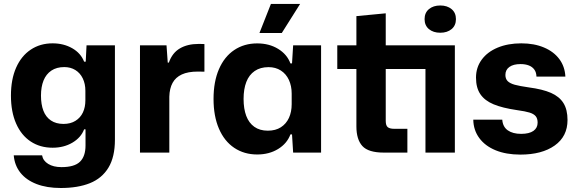

<svg xmlns="http://www.w3.org/2000/svg" viewBox="-20 -763 2890 960"><path d="M48.7 13.7H190.4Q195.1 40.7 221.1 56.6Q247 72.6 287.4 72.6Q352.3 72.6 379.9 45.6Q407.6 18.7 407.6 -35.7V-116.3H400.6Q384.9 -75 342 -49.7Q299.1 -24.4 243 -24.4Q180.3 -24.4 133.3 -55.6Q86.3 -86.7 60.5 -145.4Q34.7 -204.1 34.7 -285Q34.7 -366.1 60.7 -424.9Q86.7 -483.6 133.9 -514.9Q181 -546.3 243 -546.3Q298.4 -546.3 341.3 -521.7Q384.1 -497.1 400.6 -454.7H408.6L412.7 -536.3H554.6V-64.3Q554.6 22 522.1 75.4Q489.7 128.7 429.5 152.9Q369.3 177 283.9 177Q214 177 162.5 157.1Q111 137.1 81.9 100.4Q52.9 63.6 48.7 13.7ZM406.9 -261.3V-309.3Q406.9 -344 393.8 -371.1Q380.7 -398.1 356.7 -412.9Q332.7 -427.6 301.3 -427.6Q263 -427.6 236.8 -410Q210.6 -392.4 197.7 -360.5Q184.9 -328.6 184.9 -285Q184.9 -241 197 -209.4Q209.1 -177.9 234.6 -160.6Q260.1 -143.4 297.7 -143.4Q332.7 -143.4 357.4 -158.9Q382.1 -174.3 394.5 -200.6Q406.9 -227 406.9 -261.3Z M679.9 -536.3H812.6L818.7 -450.1H824.3Q841.3 -498.7 879.5 -521Q917.7 -543.3 971.6 -543.3Q976.6 -543.3 981.6 -543.3Q991.9 -543 1002.1 -542.7V-404.6Q984.9 -405.1 969 -405.1Q920 -405.1 889 -390.7Q858 -376.3 842.9 -348.6Q827.7 -320.9 826.6 -279.6V0H679.9Z M1047.7 -268.3Q1047.7 -354.6 1074.7 -417.1Q1101.7 -479.6 1151.2 -512.8Q1200.7 -546 1266.1 -546Q1326 -546 1370.7 -518.6Q1415.4 -491.3 1432.1 -445.9H1440.1L1445.7 -536.3H1585.4V0H1445.7L1440.1 -91H1432.1Q1415.4 -45.6 1370.7 -18.1Q1326 9.4 1266.1 9.4Q1200.7 9.4 1151.2 -23.8Q1101.7 -57 1074.7 -119.6Q1047.7 -182.3 1047.7 -268.3ZM1438.4 -241.9V-295Q1438.4 -333.4 1424.4 -363.6Q1410.3 -393.7 1384.1 -410.5Q1357.9 -427.3 1322.7 -427.3Q1281.7 -427.3 1253.5 -408Q1225.3 -388.7 1211.6 -353.2Q1197.9 -317.7 1197.9 -268.3Q1197.9 -219.1 1211.2 -183.6Q1224.6 -148.1 1251.7 -128.9Q1278.9 -109.6 1319.1 -109.6Q1357.9 -109.6 1384.4 -126.7Q1411 -143.9 1424.7 -173.6Q1438.4 -203.4 1438.4 -241.9ZM1334.6 -743.4H1480.6L1389 -598.1H1277.3Z M1762 -131.1V-417.9H1666.4V-536.3H1762V-682.4L1908.7 -696.4V-536.3H2254.3V0H2107.3V-417.9H1908.7V-158.6Q1908.7 -135.4 1918.7 -127.2Q1928.7 -119 1951.1 -119H2016.9V0H1899.6Q1821.9 0 1791.9 -32.8Q1762 -65.6 1762 -131.1ZM2102.9 -667.4Q2102.9 -699.3 2124.7 -717.4Q2146.6 -735.6 2181.3 -735.6Q2216 -735.6 2237.9 -717.4Q2259.7 -699.3 2259.7 -667.4Q2259.7 -635.6 2237.9 -617.4Q2216 -599.3 2181.3 -599.3Q2146.6 -599.3 2124.7 -617.4Q2102.9 -635.6 2102.9 -667.4Z M2346.4 -164.7H2491.3Q2493.9 -128.9 2518.9 -111.3Q2544 -93.7 2585.6 -93.7Q2626 -93.7 2647.1 -108.5Q2668.1 -123.3 2668.1 -149.9Q2668.1 -170.4 2658.4 -182.1Q2648.6 -193.7 2627.9 -200.1Q2607.1 -206.6 2565.1 -212.4Q2492 -223.1 2448.1 -241.4Q2404.1 -259.6 2382.1 -291.6Q2360 -323.6 2360 -375Q2360 -425.6 2388.4 -464.5Q2416.7 -503.4 2468.2 -524.9Q2519.7 -546.3 2586.6 -546.3Q2650.7 -546.3 2699.7 -525.6Q2748.7 -505 2776.6 -467.6Q2804.4 -430.3 2806.9 -380.1H2662.3Q2661.7 -401.4 2651.6 -415.2Q2641.6 -429 2624.1 -435.8Q2606.6 -442.6 2582.6 -442.6Q2547.1 -442.6 2527.1 -428.4Q2507 -414.1 2507 -388.3Q2507 -368.6 2518.5 -357.2Q2530 -345.9 2554 -339.2Q2578 -332.6 2624 -326Q2692.9 -317 2734.9 -298.6Q2776.9 -280.1 2797.2 -247.6Q2817.6 -215 2817.6 -162.9Q2817.6 -81 2753.6 -35.5Q2689.7 10 2581.7 10Q2510.7 10 2458 -11.6Q2405.3 -33.3 2376.3 -72.9Q2347.3 -112.4 2346.4 -164.7Z"/></svg>

Font: Mona Sans VF XLt
Style: Regular
Weight: 200
Designer: Deni Anggara
Foundry: GitHub
Version: Version 2.000;Glyphs 3.2.3 (3260)